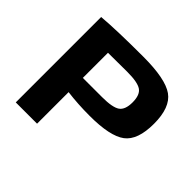

<svg xmlns="http://www.w3.org/2000/svg" viewBox="-163 -899 1097 1097"><g transform="rotate(45 386.0 -350.0)"><path d="M418 -700Q597 -700 664.5 -652Q732 -604 732 -472Q732 -340 668 -292Q604 -244 440 -244Q344 -244 259 -255V0H87V-690Q203 -700 418 -700ZM259 -370H414Q498 -370 528.5 -391Q559 -412 559 -472Q559 -532 528.5 -553Q498 -574 414 -574L259 -573Z"/></g></svg>

Font: Exo 2 Expanded
Style: Bold
Weight: 700
Width: 7
Designer: Natanael Gama
Version: Version 1.001;PS 001.001;hotconv 1.0.70;makeotf.lib2.5.58329